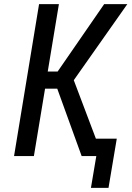

<svg xmlns="http://www.w3.org/2000/svg" viewBox="-20 -755 640 929"><path d="M420 154 446 0H375L257 -326H198L144 0H48L169 -735H265L211 -409H259L484 -735H596L337 -367L444 -84H545L505 154Z"/></svg>

Font: Iosevka Md Ex Obl
Style: Regular
Weight: 500
Width: 7
Italic angle: -9°
Monospace: yes
Designer: Belleve Invis
Foundry: Belleve Invis
Version: Version 32.5.0; ttfautohint (v1.8.4)